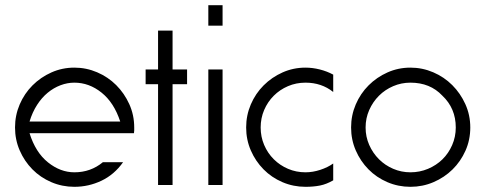

<svg xmlns="http://www.w3.org/2000/svg" viewBox="-20 -716 1849 741"><path d="M267 -455Q313 -455 355 -437Q397 -419 428.5 -387.5Q460 -356 479 -314Q498 -272 498 -224Q498 -219 498 -213Q498 -207 497 -202H94Q117 -128 165 -89.5Q213 -51 267 -51Q330 -51 377 -90H455Q421 -42 371.5 -18.5Q322 5 267 5Q220 5 178 -13Q136 -31 105 -62.5Q74 -94 56 -135.5Q38 -177 38 -224Q38 -271 56 -313Q74 -355 105.5 -386.5Q137 -418 178.5 -436.5Q220 -455 267 -455ZM444 -247Q420 -320 372 -358.5Q324 -397 267 -397Q240 -397 213.5 -387Q187 -377 164 -358Q141 -339 123 -311Q105 -283 94 -247Z M590 -2V-391H542V-448H590V-598H646V-448H702V-391H646V-2Z M839 -448V-2H784V-448ZM839 -696V-617H784V-696Z M1159 -455Q1186 -455 1214 -448Q1242 -441 1266 -428V-361Q1221 -397 1159 -397Q1123 -397 1091.5 -383.5Q1060 -370 1036.5 -346.5Q1013 -323 999.5 -291.5Q986 -260 986 -224Q986 -188 999.5 -156.5Q1013 -125 1036.5 -101.5Q1060 -78 1091.5 -64.5Q1123 -51 1159 -51Q1187 -51 1216 -60.5Q1245 -70 1266 -85V-20Q1240 -5 1215 0Q1190 5 1159 5Q1112 5 1070 -13Q1028 -31 997 -62.5Q966 -94 948 -135.5Q930 -177 930 -224Q930 -271 948 -313Q966 -355 997.5 -386.5Q1029 -418 1070.5 -436.5Q1112 -455 1159 -455Z M1564 -455Q1610 -455 1652 -437Q1694 -419 1725.5 -387.5Q1757 -356 1776 -314Q1795 -272 1795 -224Q1795 -176 1776.5 -134.5Q1758 -93 1726.5 -62Q1695 -31 1653 -13Q1611 5 1564 5Q1517 5 1475 -13Q1433 -31 1402 -62.5Q1371 -94 1353 -135.5Q1335 -177 1335 -224Q1335 -271 1353 -313Q1371 -355 1402.5 -386.5Q1434 -418 1475.5 -436.5Q1517 -455 1564 -455ZM1687 -347Q1640 -397 1564 -397Q1529 -397 1497.5 -383.5Q1466 -370 1442.5 -346.5Q1419 -323 1405 -291.5Q1391 -260 1391 -224Q1391 -188 1405 -156.5Q1419 -125 1442.5 -101.5Q1466 -78 1497.5 -64.5Q1529 -51 1564 -51Q1600 -51 1632 -64.5Q1664 -78 1687.5 -101Q1711 -124 1725 -156Q1739 -188 1739 -224Q1739 -298 1687 -347Z"/></svg>

Font: Fundamental  Brigade Scvhlank
Style: Regular
Weight: 100
Designer: Peter Wiegel, original typeface by Arno Drescher 1935
Foundry: Peter Wiegel
Version: Version 0.000 2012 initial release